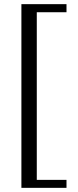

<svg xmlns="http://www.w3.org/2000/svg" viewBox="-20 -697 373 915"><path d="M296.9 198.2H82V-677.2H296.9V-638.7H155.3V160.2H296.9Z"/></svg>

Font: Jameel Khushkhat-L
Style: Regular
Weight: 400
Version: Version 3.5